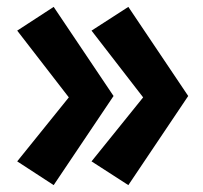

<svg xmlns="http://www.w3.org/2000/svg" viewBox="-20 -534 590 558"><path d="M180 -251 30 -445 136 -514 310 -255 136 4 30 -65ZM396 -251 246 -445 353 -514 527 -255 353 4 246 -65Z"/></svg>

Font: Jost* Heavy
Style: Regular
Weight: 800
Version: Version 3.7